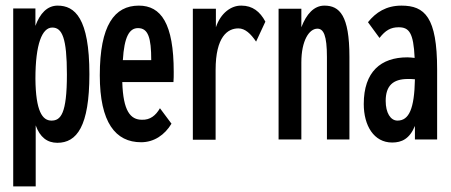

<svg xmlns="http://www.w3.org/2000/svg" viewBox="-20 -496 1605 683"><path d="M27 167H107V-50C122 -8 148 12 184 12C253 12 298 -46 298 -232C298 -432 246 -476 185 -476C148 -476 122 -448 106 -404V-466H27ZM163 -67C131 -67 107 -100 106 -216C106 -340 130 -398 166 -398C201 -398 218 -361 218 -231C218 -91 196 -67 163 -67Z M482 10C528 10 566 -16 590 -56L549 -111C534 -85 514 -69 485 -70C444 -70 418 -101 415 -204H597C598 -216 598 -226 598 -240C598 -412 553 -476 474 -476C387 -476 335 -406 335 -228C335 -60 391 10 482 10ZM417 -282C422 -365 440 -396 471 -396C507 -396 518 -362 518 -282Z M666 1H747V-247C747 -366 790 -395 828 -395C852 -395 872 -376 891 -348L924 -419C905 -455 878 -476 839 -476C803 -477 765 -450 748 -399V-465H666Z M971 0H1052V-274C1052 -352 1080 -394 1109 -394C1131 -394 1143 -370 1143 -293V0H1223V-294C1223 -441 1188 -476 1134 -476C1097 -476 1070 -446 1052 -399V-465H971Z M1375 11C1409 11 1437 -2 1456 -48V0H1535V-249C1535 -435 1491 -476 1408 -476C1354 -476 1317 -452 1289 -417L1330 -361C1351 -388 1370 -399 1398 -399C1435 -399 1451 -380 1455 -290C1446 -291 1437 -292 1429 -292C1335 -292 1274 -241 1274 -126C1274 -49 1310 11 1375 11ZM1352 -137C1352 -191 1378 -215 1431 -215C1439 -215 1447 -215 1456 -214C1454 -109 1435 -67 1394 -67C1369 -67 1352 -95 1352 -137Z"/></svg>

Font: Inconsolata ExtraCondensed
Style: Bold
Weight: 700
Width: 2
Monospace: yes
Designer: Raph Levien, Cyreal, Brenton Simpson
Foundry: Raph Levien, Cyreal, Google
Version: Version 3.100